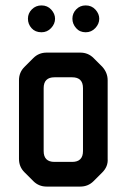

<svg xmlns="http://www.w3.org/2000/svg" viewBox="-20 -679 467 708"><path d="M103 -11Q123 9 152 9H276Q305 9 325 -11L357 -43Q379 -65 377 -93V-383Q377 -411 357 -433L325 -465Q305 -485 276 -485H152Q123 -485 103 -465L70 -432Q50 -412 50 -383V-93Q50 -64 70 -44ZM141 -122V-354Q141 -394 181 -394H246Q286 -394 286 -354V-122Q286 -82 246 -82H181Q141 -82 141 -122ZM133 -560Q154 -560 168.5 -575.5Q183 -591 183 -610Q183 -628 169 -643.5Q155 -659 133 -659Q112 -659 97.5 -644.5Q83 -630 83 -610Q83 -590 96.5 -575Q110 -560 133 -560ZM296 -560Q317 -560 331.5 -575.5Q346 -591 346 -610Q346 -628 332 -643.5Q318 -659 296 -659Q275 -659 261 -644.5Q247 -630 247 -610Q247 -591 260.5 -575.5Q274 -560 296 -560Z"/></svg>

Font: WDXL Lubrifont JP N
Style: Regular
Weight: 400
Designer: [WDXL Lubrifont] Copyright 2020-2022 (c) NightFurySL2001, Skr-ZERO; [ZCOOL QingKe HuangYou] Copyright 2018-2022 (c) The 
Version: Version 2.001;hotconv 1.1.1;makeotfexe 2.6.0